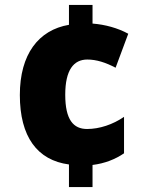

<svg xmlns="http://www.w3.org/2000/svg" viewBox="-20 -744 593 774"><path d="M353 -649V-724H258V-644C135 -623 60 -525 60 -361C60 -193 130 -98 258 -81V10H353V-79C402 -85 445 -102 480 -126V-273C435 -242 381 -224 331 -224C276 -224 243 -261 243 -362C243 -462 277 -504 332 -504C369 -504 406 -492 446 -471L497 -608C455 -631 404 -645 353 -649Z"/></svg>

Font: Noto Sans Khmer SemiCondensed Black
Style: Regular
Weight: 900
Width: 4
Designer: Danh Hong and the Monotype Design Team
Foundry: Monotype Imaging Inc.
Version: Version 2.004